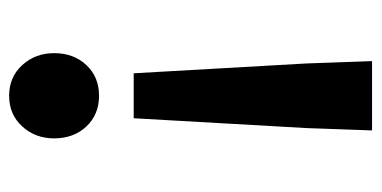

<svg xmlns="http://www.w3.org/2000/svg" viewBox="-222 -578 815 410"><g transform="rotate(90 185.0 -373.5)"><path d="M137 -252 116 -621 111 -761H259L254 -621L233 -252ZM185 14Q145 14 119.5 -14Q94 -42 94 -82Q94 -124 119.5 -151Q145 -178 185 -178Q225 -178 250.5 -151Q276 -124 276 -82Q276 -42 250.5 -14Q225 14 185 14Z"/></g></svg>

Font: Noto Sans TC Thin
Style: Bold
Weight: 700
Version: Version 2.004-H2;hotconv 1.0.118;makeotfexe 2.5.65603